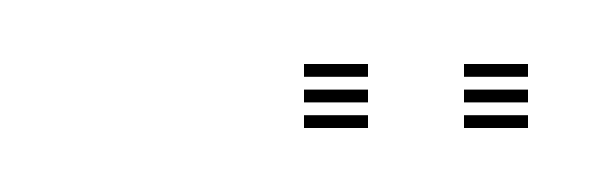

<svg xmlns="http://www.w3.org/2000/svg" viewBox="-20 -685 185 60"><path d="M125 -661V-665H145V-661ZM75 -661V-665H95V-661ZM75 -653V-657H95V-653ZM125 -653V-657H145V-653ZM75 -645V-649H95V-645ZM125 -645V-649H145V-645Z"/></svg>

Font: Big Shoulders Inline Display Thin
Style: Regular
Weight: 100
Designer: Patric King
Foundry: XO Type Co
Version: Version 1.000